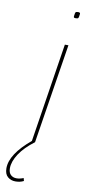

<svg xmlns="http://www.w3.org/2000/svg" viewBox="-173 -748 451 1005"><g transform="rotate(10 52.5 -245.0)"><path d="M157 -710Q169 -710 168 -702Q166 -684 163.5 -680Q161 -676 150 -676Q145 -676 142 -677Q139 -678 139 -684Q141 -703 144 -706.5Q147 -710 157 -710ZM35 0 118 -530H137L53 0ZM36 -4 53 0Q1 39 -26 80Q-53 121 -53 157Q-53 180 -41 191.5Q-29 203 -10 203Q7 203 27 195L31 210Q12 220 -13 220Q-37 220 -54 205.5Q-71 191 -71 160Q-71 85 36 -4Z"/></g></svg>

Font: Georama Thin
Style: Italic
Weight: 100
Italic angle: -9°
Designer: Jean-Baptiste Levee
Foundry: Production Type
Version: Version 1.000